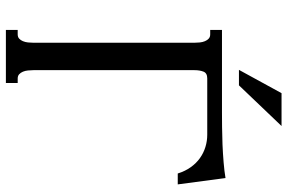

<svg xmlns="http://www.w3.org/2000/svg" viewBox="-178 -774 953 636"><g transform="rotate(90 298.0 -456.5)"><path d="M255.4 0H79.6V-39.1H94.2Q103 -39.1 108.4 -43.9Q113.8 -48.8 116.9 -56.4Q120.1 -64 121.1 -73.2Q122.1 -82.5 122.1 -91.3V-624.5Q122.1 -633.3 121.1 -642.6Q120.1 -651.9 116.9 -659.4Q113.8 -667 108.4 -671.9Q103 -676.8 94.2 -676.8H79.6V-715.8H352.5Q373 -715.8 400.9 -716.1Q428.7 -716.3 458.7 -717.5Q488.8 -718.8 518.1 -721.2Q547.4 -723.6 570.3 -727.5L591.3 -569.3H555.2Q547.4 -594.2 534.2 -612.5Q521 -630.9 504.2 -642.8Q487.3 -654.8 467.5 -660.9Q447.8 -667 426.8 -667H240.2Q222.7 -667 217.8 -654.5Q212.9 -642.1 212.9 -624.5V-91.3Q212.9 -82.5 213.9 -73.2Q214.8 -64 218 -56.4Q221.2 -48.8 226.6 -43.9Q231.9 -39.1 240.7 -39.1H255.4ZM289.1 -913.1H397.9L263.2 -772H211.9Z"/></g></svg>

Font: Arian Grqi
Style: Regular
Weight: 400
Designer: Ruben Hakobyan (Tarumian)
Foundry: Ruben Hakobyan (Tarumian)
Version: Version 1.003